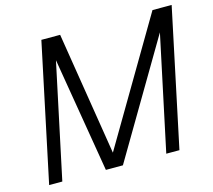

<svg xmlns="http://www.w3.org/2000/svg" viewBox="-102 -834 1064 958"><g transform="rotate(-15 430.5 -355.0)"><path d="M38 0H106L232 -593L331 0H419L769 -593L643 0H711L861 -710H762L387 -74L285 -710H188Z"/></g></svg>

Font: Geist Light
Style: Italic
Weight: 300
Italic angle: -12°
Designer: Basement.studio, Andrés Briganti, Mateo Zaragoza
Foundry: Basement.studio, Vercel, Andrés Briganti, Guido Ferreyra, Mateo Zaragoza
Version: Version 1.500